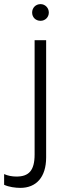

<svg xmlns="http://www.w3.org/2000/svg" viewBox="-45 -715 323 932"><path d="M152 -614C174 -614 192 -631 192 -654C192 -677 174 -695 152 -695C128 -695 111 -677 111 -654C111 -631 128 -614 152 -614ZM54 197C130 197 179 146 179 49V-520H123V35C123 114 94 142 35 142C13 142 -7 138 -25 130V182C-2 193 31 197 54 197Z"/></svg>

Font: Fixel Display Light
Style: Regular
Weight: 300
Designer: AlfaBravo + MacPaw
Foundry: Kyrylo Tkachov, Marchela Mozhyna, Serhii Makarenko, Maria Weinstein, Zakhar Kryvoshyya
Version: Version 1.211